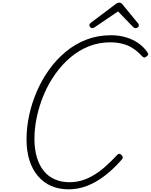

<svg xmlns="http://www.w3.org/2000/svg" viewBox="-20 -1393 1126 1433"><path d="M493 20Q420 20 362.5 -5Q305 -30 263.5 -78.5Q222 -127 200 -196Q178 -265 178 -353Q178 -441 197.5 -532Q217 -623 254.5 -710Q292 -797 346.5 -873Q401 -949 471 -1007Q541 -1065 625.5 -1097.5Q710 -1130 808 -1130Q868 -1130 920 -1114.5Q972 -1099 1013 -1070.5Q1054 -1042 1081 -1001Q1088 -991 1085 -983.5Q1082 -976 1070 -969Q1060 -962 1053.5 -964Q1047 -966 1036 -978Q1006 -1010 972 -1032.5Q938 -1055 895 -1066Q852 -1077 801 -1077Q717 -1077 642 -1047Q567 -1017 504 -963Q441 -909 391.5 -839Q342 -769 308 -688.5Q274 -608 255.5 -523Q237 -438 237 -356Q237 -280 255 -219.5Q273 -159 306.5 -117.5Q340 -76 389 -54.5Q438 -33 499 -33Q549 -33 595 -47.5Q641 -62 685.5 -89.5Q730 -117 771.5 -154.5Q813 -192 855 -237Q864 -246 871.5 -245Q879 -244 888 -235Q896 -227 896.5 -219.5Q897 -212 888 -201Q825 -129 759.5 -79.5Q694 -30 627.5 -5Q561 20 493 20ZM669 -1183Q660 -1183 653.5 -1190Q647 -1197 647 -1204Q647 -1209 649 -1213Q651 -1217 655 -1221L840 -1360Q849 -1368 856 -1370.5Q863 -1373 871 -1373Q878 -1373 883.5 -1370Q889 -1367 895 -1359L1011 -1218Q1014 -1215 1015 -1210.5Q1016 -1206 1016 -1203Q1016 -1193 1007.5 -1188Q999 -1183 992 -1183Q986 -1183 982 -1185.5Q978 -1188 972 -1193L861 -1308L690 -1192Q683 -1187 678 -1185Q673 -1183 669 -1183Z"/></svg>

Font: Playwrite CU ExtraLight
Style: Regular
Weight: 250
Designer: Veronika Burian, José Scaglione
Foundry: TypeTogether
Version: Version 1.002